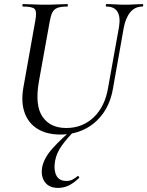

<svg xmlns="http://www.w3.org/2000/svg" viewBox="-20 -645 721 939"><path d="M562 -513Q570 -562 554.5 -587.5Q539 -613 500 -613Q497 -613 497.5 -619Q498 -625 500 -625Q522 -625 544 -623.5Q566 -622 592 -622Q616 -622 638 -623.5Q660 -625 677 -625Q681 -625 680.5 -619Q680 -613 677 -613Q640 -613 617 -585Q594 -557 585 -508L533 -215Q521 -142 484.5 -91Q448 -40 394.5 -13.5Q341 13 276 13Q209 13 164 -14.5Q119 -42 100.5 -93.5Q82 -145 94 -215L153 -546Q161 -589 149.5 -601Q138 -613 93 -613Q89 -613 89.5 -619Q90 -625 92 -625Q115 -625 143 -623.5Q171 -622 200 -622Q233 -622 261 -623.5Q289 -625 309 -625Q312 -625 312 -619Q312 -613 309 -613Q278 -613 261 -606.5Q244 -600 236 -584Q228 -568 223 -539L170 -245Q150 -129 188 -74Q226 -19 304 -19Q384 -19 439 -72Q494 -125 509 -218ZM264 274Q220 274 199.5 245.5Q179 217 186 174Q195 127 238 79.5Q281 32 338 -15L347 -8Q310 29 283 66Q256 103 249 144Q242 186 255.5 213Q269 240 305 240Q323 240 336 232.5Q349 225 360 216Q362 214 365.5 218.5Q369 223 367 225Q339 252 314.5 263Q290 274 264 274Z"/></svg>

Font: Cormorant Garamond Light Medium
Style: Italic
Weight: 500
Italic angle: -10°
Version: Version 4.001